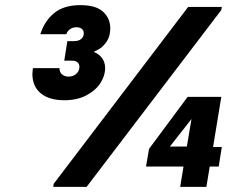

<svg xmlns="http://www.w3.org/2000/svg" viewBox="-20 -727 891 747"><path d="M106 -440Q106 -446 108 -462H211Q212 -445 222 -437Q232 -429 247 -429Q265 -429 277 -440Q289 -451 289 -467Q289 -478 281.5 -484.5Q274 -491 259 -491H230L242 -567H268Q286 -567 296 -575.5Q306 -584 306 -598Q306 -609 298 -615Q290 -621 277 -621Q263 -621 252.5 -613.5Q242 -606 238 -594H137Q153 -645 190.5 -676Q228 -707 292 -707Q354 -707 381.5 -681Q409 -655 409 -617Q409 -586 395.5 -566Q382 -546 367 -537Q352 -528 348 -528L347 -524Q365 -517 377 -501Q389 -485 389 -462Q389 -432 370.5 -403.5Q352 -375 316 -356Q280 -337 230 -337Q171 -337 138.5 -364Q106 -391 106 -440ZM189 -12 712 -700H843L841 -688L317 0H187ZM694 -79H548L560 -148L710 -350H841L809 -155H843L831 -79H796L783 0H681ZM707 -157 725 -264 641 -157Z"/></svg>

Font: Be Vietnam ExtraBold
Style: Italic
Weight: 800
Italic angle: -9.778°
Designer: Gabriel Lam
Foundry: TypeRant
Version: Version 3.000